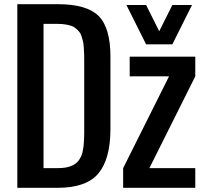

<svg xmlns="http://www.w3.org/2000/svg" viewBox="-20 -895 992 915"><path d="M506.3 -281.2Q506.3 -137.2 449 -68.6Q391.6 0 255.4 0H62.5V-875H256.3Q393.6 -875 450 -818.8Q506.3 -762.7 506.3 -625ZM381.3 -593.8Q381.3 -617.7 381.1 -631.8Q380.9 -646 379.6 -665.3Q378.4 -684.6 376 -695.8Q373.5 -707 369.1 -720.9Q364.7 -734.9 358.2 -742.7Q351.6 -750.5 342 -759Q332.5 -767.6 320.1 -771.7Q307.6 -775.9 291 -778.6Q274.4 -781.2 253.9 -781.2H187.5V-93.8H256.3Q274.9 -93.8 290.3 -96.2Q305.7 -98.6 317.6 -103.3Q329.6 -107.9 338.9 -114.5Q348.1 -121.1 354.7 -129.9Q361.3 -138.7 366.2 -149.2Q371.1 -159.7 373.8 -171.9Q376.5 -184.1 378.2 -198Q379.9 -211.9 380.4 -227.1Q380.9 -242.2 381.3 -258.8Q381.8 -275.4 381.3 -293.5Q381.3 -297.4 381.3 -299.8Q381.3 -302.2 381.3 -305.9Q381.3 -309.6 381.3 -312.5ZM801.3 -871.1H895L801.3 -683.6H676.3L582.5 -871.1H676.3L738.8 -746.1ZM785.6 -531.2H598.1V-625H910.6V-531.2L691.9 -93.8H910.6V0H566.9V-93.8Z"/></svg>

Font: OswaldRegular
Style: Regular
Weight: 400
Designer: vernon adams
Foundry: vernon adams
Version: Version 1.000